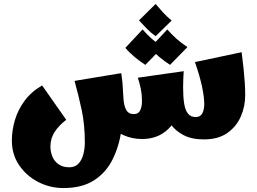

<svg xmlns="http://www.w3.org/2000/svg" viewBox="-20 -694 1300 971"><path d="M301 257Q232 257 172.5 226Q113 195 76.5 141Q40 87 40 17Q40 -35 55.5 -87Q71 -139 104.5 -184.5Q138 -230 193 -262L315 -88Q278 -60 256.5 -27Q235 6 235 47Q235 74 245 98Q255 122 276.5 137Q298 152 330 152Q359 152 376 134.5Q393 117 401 88Q409 59 409 27Q409 -63 393.5 -136Q378 -209 357 -285L593 -324Q598 -292 599.5 -273.5Q601 -255 602 -233Q603 -225 603 -217Q603 -209 604 -201Q606 -116 594 -34.5Q582 47 549 113Q516 179 455.5 218Q395 257 301 257ZM698 9Q648 9 604.5 -10.5Q561 -30 534 -72Q507 -114 507 -183L604 -201Q606 -160 618 -138.5Q630 -117 657 -117Q680 -117 689 -136Q698 -155 698 -183Q698 -198 696.5 -214.5Q695 -231 690.5 -252Q686 -273 677 -301L909 -334Q908 -321 907 -296.5Q906 -272 906 -252Q906 -176 881.5 -117Q857 -58 810.5 -24.5Q764 9 698 9ZM1011 11Q949 11 907.5 -11Q866 -33 843.5 -66Q821 -99 814 -132L906 -252Q906 -203 911.5 -169.5Q917 -136 931 -119Q945 -102 970 -102Q993 -102 1003 -120.5Q1013 -139 1013 -168Q1013 -201 1002.5 -252.5Q992 -304 966 -380L1202 -430Q1208 -383 1212 -345Q1216 -307 1218 -275Q1220 -243 1220 -212Q1220 -155 1197.5 -104Q1175 -53 1129 -21Q1083 11 1011 11ZM767 -511Q743 -528 723 -548.5Q703 -569 683 -591L767 -674Q787 -650 805 -630.5Q823 -611 848 -590ZM715 -366Q687 -384 660.5 -406Q634 -428 614 -452L701 -545Q724 -519 748 -497.5Q772 -476 803 -456ZM840 -366Q812 -384 785.5 -406Q759 -428 739 -452L826 -545Q849 -519 873 -497.5Q897 -476 928 -456Z"/></svg>

Font: Marhey Light
Style: Bold
Weight: 700
Version: Version 1.000